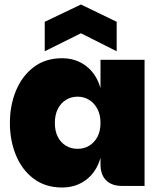

<svg xmlns="http://www.w3.org/2000/svg" viewBox="-20 -827 719 854"><path d="M256 7Q182 7 130 -32Q78 -71 51 -136.5Q24 -202 24 -280Q24 -358 51 -423.5Q78 -489 130 -528.5Q182 -568 256 -568Q318 -568 363.5 -533Q409 -498 427 -435V-561H623V0H523Q477 0 452 -25Q427 -50 427 -96V-125Q409 -62 363.5 -27.5Q318 7 256 7ZM325 -165Q354 -165 377 -179Q400 -193 413.5 -218.5Q427 -244 427 -280Q427 -316 413.5 -342Q400 -368 377 -382.5Q354 -397 325 -397Q296 -397 273 -382.5Q250 -368 237 -342Q224 -316 224 -280Q224 -244 237 -218.5Q250 -193 273 -179Q296 -165 325 -165ZM499 -599 340 -679 179 -599V-730L340 -807L499 -730Z"/></svg>

Font: Parkinsans Light ExtraBold
Style: Regular
Weight: 800
Version: Version 1.000